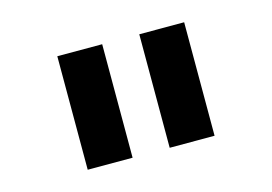

<svg xmlns="http://www.w3.org/2000/svg" viewBox="-54 -797 708 500"><g transform="rotate(-15 300.0 -547.0)"><path d="M129 -394H250V-700H129ZM350 -394H471V-700H350Z"/></g></svg>

Font: Kode Mono
Style: Bold
Weight: 700
Monospace: yes
Designer: Isa Ozler
Foundry: Kadena LLC
Version: Version 1.206;gftools[0.9.28]